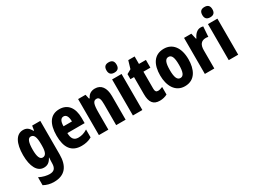

<svg xmlns="http://www.w3.org/2000/svg" viewBox="-64 -1531 3339 2533"><g transform="rotate(-30 1605.5 -264.0)"><path d="M197 -559C92 -559 33 -452 33 -270C33 -99 91 10 191 10C242 10 279 -10 312 -72H316C314 -51 312 -20 312 5V11C312 94 276 121 215 121C173 121 118 110 58 80V201C106 227 155 240 212 240C380 240 456 140 456 -39V-549H332L321 -480H313C280 -541 245 -559 197 -559ZM242 -434C289 -434 312 -392 312 -280V-254C312 -154 288 -114 243 -114C200 -114 179 -165 179 -269C179 -381 200 -434 242 -434Z M749 -558C614 -558 544 -457 544 -272C544 -94 610 10 766 10C825 10 876 -2 922 -29V-149C872 -118 831 -106 782 -106C718 -106 686 -145 685 -231H948V-310C948 -465 876 -558 749 -558ZM750 -447C791 -447 814 -408 814 -334H686C686 -417 713 -447 750 -447Z M1292 -559C1238 -559 1194 -536 1170 -482H1160L1145 -549H1032V0H1176V-259C1176 -387 1191 -431 1243 -431C1285 -431 1295 -392 1295 -317V0H1439V-361C1439 -489 1384 -559 1292 -559Z M1622 -768C1569 -768 1545 -741 1545 -689C1545 -637 1571 -611 1622 -611C1674 -611 1699 -637 1699 -689C1699 -740 1676 -768 1622 -768ZM1694 -549H1550V0H1694Z M2001 -115C1972 -115 1959 -133 1959 -170V-431H2065V-549H1959V-663H1862L1827 -545L1761 -508V-431H1816V-171C1816 -49 1857 10 1958 10C1999 10 2040 0 2072 -18V-133C2045 -122 2022 -115 2001 -115Z M2556 -276C2556 -458 2471 -559 2342 -559C2188 -559 2125 -439 2125 -276C2125 -125 2191 10 2340 10C2500 10 2556 -129 2556 -276ZM2271 -274C2271 -386 2292 -435 2341 -435C2391 -435 2411 -385 2411 -276C2411 -166 2391 -114 2341 -114C2292 -114 2271 -167 2271 -274Z M2901 -559C2845 -559 2804 -509 2784 -461H2777L2757 -549H2646V0H2790V-279C2790 -358 2821 -405 2892 -405C2904 -405 2920 -404 2930 -400L2941 -554C2923 -559 2912 -559 2901 -559Z M3082 -768C3029 -768 3005 -741 3005 -689C3005 -637 3031 -611 3082 -611C3134 -611 3159 -637 3159 -689C3159 -740 3136 -768 3082 -768ZM3154 -549H3010V0H3154Z"/></g></svg>

Font: Noto Sans Kannada ExtraCondensed ExtraBold
Style: Regular
Weight: 800
Width: 2
Designer: Jelle Bosma - Monotype Design Team
Foundry: Monotype Imaging Inc.
Version: Version 2.005